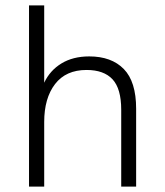

<svg xmlns="http://www.w3.org/2000/svg" viewBox="-20 -688 610 708"><path d="M427 0V-283Q427 -361 395 -395.5Q363 -430 299 -430Q223 -430 183 -378Q143 -326 143 -238V0H87V-668H143V-383Q164 -428 206.5 -454Q249 -480 309 -480Q391 -480 436.5 -433.5Q482 -387 482 -287V0Z"/></svg>

Font: Celebes Light
Style: Regular
Weight: 300
Designer: Anugrah Pasau
Foundry: Lafontype
Version: Version 1.000; ttfautohint (v1.8.4)